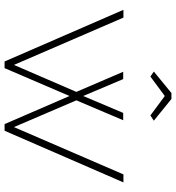

<svg xmlns="http://www.w3.org/2000/svg" viewBox="15 -785 770 840"><g transform="rotate(90 400.0 -365.0)"><path d="M315 -638 293 -653 387 -730H413L508 -653L485 -638L400 -701ZM536 -41 743 -520H778L552 0H523L400 -284L278 0H249L23 -520H57L264 -41L382 -314L294 -519H326L400 -344L474 -519H506L419 -314Z"/></g></svg>

Font: Raleway
Style: ExtraLight
Weight: 200
Designer: Matt McInerney, Pablo Impallari, Rodrigo Fuenzalida
Foundry: Matt McInerney, Pablo Impallari, Rodrigo Fuenzalida
Version: Version 2.001